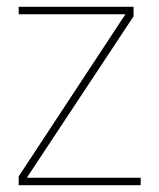

<svg xmlns="http://www.w3.org/2000/svg" viewBox="-20 -545 469 565"><path d="M35 0V-26L349 -503H35V-525H373V-497L59 -22H394V0Z"/></svg>

Font: Mach Thin
Style: Regular
Weight: 250
Version: Version 1.002